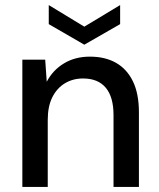

<svg xmlns="http://www.w3.org/2000/svg" viewBox="-20 -736 626 756"><path d="M68 0V-501H158L164 -414Q188 -460 232 -486.5Q276 -513 334 -513Q394 -513 437 -488.5Q480 -464 503.5 -415.5Q527 -367 527 -293V0H427V-283Q427 -354 396.5 -390.5Q366 -427 307 -427Q267 -427 235.5 -408Q204 -389 186 -353Q168 -317 168 -264V0ZM312 -560 172 -641V-716L312 -631L453 -716V-641Z"/></svg>

Font: DMSans_18ptMedium
Style: Regular
Weight: 500
Designer: Colophon Foundry, Jonny Pinhorn
Foundry: Colophon Foundry
Version: Version 4.004;gftools[0.9.30]